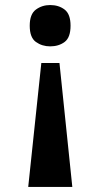

<svg xmlns="http://www.w3.org/2000/svg" viewBox="-20 -562 399 762"><path d="M216 -312 267 180H92L144 -312ZM179 -542Q213 -542 236.5 -524Q260 -506 260 -460Q260 -413 236.5 -395.5Q213 -378 179 -378Q147 -378 122.5 -395.5Q98 -413 98 -460Q98 -506 122.5 -524Q147 -542 179 -542Z"/></svg>

Font: Noto Serif Gurmukhi
Style: Bold
Weight: 700
Designer: Vaibhav Singh and the Monotype Design Team
Foundry: Monotype Imaging Inc.
Version: Version 2.004; ttfautohint (v1.8.4.7-5d5b)